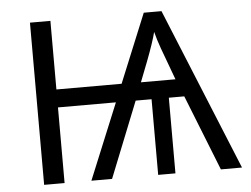

<svg xmlns="http://www.w3.org/2000/svg" viewBox="-51 -778 1102 842"><g transform="rotate(-5 500.0 -357.0)"><path d="M110 -714H200V-412H487L611 -714H689L981 0H888L756 -333H688V0H612V-333H542L409 0H318L455 -333H200V0H110ZM724 -411 689 -506Q686 -513 672 -552Q658 -591 649 -626Q638 -582 607 -501L572 -411Z"/></g></svg>

Font: Noto Sans Mono UI Cond
Style: Regular
Weight: 400
Width: 3
Monospace: yes
Designer: Monotype Design team
Foundry: Monotype Imaging Inc.
Version: Version 1.000